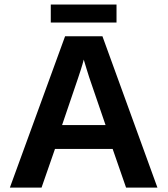

<svg xmlns="http://www.w3.org/2000/svg" viewBox="-20 -853 762 873"><path d="M230 -175.8 168.9 0H24.9L275.9 -688H445.8L695.8 0H553.2L492.2 -175.8ZM360.8 -582Q356 -562.5 347.2 -535.2Q338.4 -507.8 334.5 -496.6L262.2 -284.2H460L385.7 -501Q378.9 -521 373 -541.5Q367.2 -562 360.8 -582ZM210.9 -832.5H509.8V-750.5H210.9Z"/></svg>

Font: Arimo
Style: Bold
Weight: 700
Designer: Steve Matteson
Foundry: Monotype Imaging Inc.
Version: Version 1.33